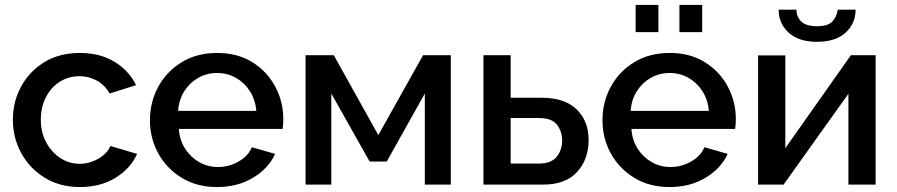

<svg xmlns="http://www.w3.org/2000/svg" viewBox="-20 -746 3624 776"><path d="M303 10Q222 10 161 -27.5Q100 -65 66 -127Q32 -189 32 -262Q32 -335 65.5 -396.5Q99 -458 159.5 -495Q220 -532 303 -532Q384 -532 442.5 -496.5Q501 -461 530 -402L423 -368Q405 -401 372.5 -419.5Q340 -438 301 -438Q257 -438 221.5 -415.5Q186 -393 165.5 -353Q145 -313 145 -262Q145 -211 166.5 -171Q188 -131 223.5 -107.5Q259 -84 302 -84Q342 -84 378 -105Q414 -126 426 -156L534 -124Q508 -65 447 -27.5Q386 10 303 10Z M857 10Q776 10 715 -27Q654 -64 620 -125.5Q586 -187 586 -260Q586 -334 620 -396Q654 -458 715 -495Q776 -532 858 -532Q940 -532 1000 -494.5Q1060 -457 1092.5 -396Q1125 -335 1125 -265Q1125 -240 1122 -225H703Q706 -179 728.5 -144.5Q751 -110 785.5 -90.5Q820 -71 861 -71Q905 -71 944 -93Q983 -115 998 -151L1092 -124Q1065 -65 1002.5 -27.5Q940 10 857 10ZM700 -298H1016Q1012 -343 990 -377.5Q968 -412 933.5 -431.5Q899 -451 857 -451Q816 -451 781.5 -431.5Q747 -412 725 -377.5Q703 -343 700 -298Z M1215 0V-523H1329L1509 -200L1690 -523H1802V0H1697V-368L1543 -93H1474L1319 -368V0Z M1934 0V-523H2044V-351H2169Q2262 -351 2310.5 -304Q2359 -257 2359 -180Q2359 -102 2312.5 -51Q2266 0 2176 0ZM2044 -85H2159Q2208 -85 2230 -112.5Q2252 -140 2252 -178Q2252 -215 2231 -242Q2210 -269 2158 -269H2044Z M2686 10Q2605 10 2544 -27Q2483 -64 2449 -125.5Q2415 -187 2415 -260Q2415 -334 2449 -396Q2483 -458 2544 -495Q2605 -532 2687 -532Q2769 -532 2829 -494.5Q2889 -457 2921.5 -396Q2954 -335 2954 -265Q2954 -240 2951 -225H2532Q2535 -179 2557.5 -144.5Q2580 -110 2614.5 -90.5Q2649 -71 2690 -71Q2734 -71 2773 -93Q2812 -115 2827 -151L2921 -124Q2894 -65 2831.5 -27.5Q2769 10 2686 10ZM2529 -298H2845Q2841 -343 2819 -377.5Q2797 -412 2762.5 -431.5Q2728 -451 2686 -451Q2645 -451 2610.5 -431.5Q2576 -412 2554 -377.5Q2532 -343 2529 -298ZM2549 -616V-726H2641V-616ZM2726 -616V-726H2818V-616Z M3044 0V-522H3154V-147L3419 -523H3519V0H3409V-367L3147 0ZM3282 -577Q3208 -577 3167.5 -614Q3127 -651 3127 -707H3199Q3199 -678 3218.5 -659Q3238 -640 3282 -640Q3325 -640 3343 -658Q3361 -676 3366 -707H3438Q3438 -651 3397.5 -614Q3357 -577 3282 -577Z"/></svg>

Font: Raleway SemiBold
Style: Regular
Weight: 600
Designer: Matt McInerney, Pablo Impallari, Rodrigo Fuenzalida
Foundry: Matt McInerney, Pablo Impallari, Rodrigo Fuenzalida
Version: Version 4.026